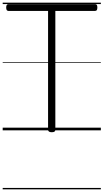

<svg xmlns="http://www.w3.org/2000/svg" viewBox="-20 -968 769 1426"><path d="M364 14Q337 14 337 -5V-887H42Q35 -887 30.5 -892.5Q26 -898 26 -912Q26 -926 30.5 -931.5Q35 -937 42 -937H686Q695 -937 699 -931.5Q703 -926 703 -913Q703 -899 699 -893Q695 -887 686 -887H391V-5Q391 5 385 9.5Q379 14 364 14ZM0 428H729V438H0ZM0 -20H729V0H0ZM0 -505H729V-500H0ZM0 -948H729V-938H0Z"/></svg>

Font: Playwrite US Modern Guides
Style: Regular
Weight: 400
Designer: Veronika Burian, José Scaglione
Foundry: TypeTogether
Version: Version 1.003